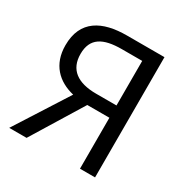

<svg xmlns="http://www.w3.org/2000/svg" viewBox="-167 -875 985 1015"><g transform="rotate(30 325.0 -367.0)"><path d="M457 0H549V-734H320C171 -734 64 -680 64 -527C64 -410 133 -344 230 -321L25 0H131L322 -311H457ZM333 -386C219 -386 156 -432 156 -527C156 -624 219 -658 333 -658H457V-386Z"/></g></svg>

Font: Noto Sans JP
Style: Regular
Weight: 400
Designer: Ryoko NISHIZUKA  (kana, bopomofo & ideographs); Paul D. Hunt (Latin, Greek & Cyrillic); Sandoll Communications , Soo-you
Foundry: Adobe
Version: Version 2.002;hotconv 1.0.116;makeotfexe 2.5.65601